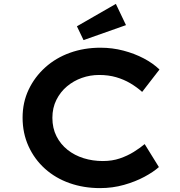

<svg xmlns="http://www.w3.org/2000/svg" viewBox="-20 -956 922 986"><path d="M494 10Q410 10 337.5 -15.5Q265 -41 211 -89.5Q157 -138 126.5 -205Q96 -272 96 -352Q96 -430 127 -495.5Q158 -561 212.5 -610Q267 -659 339.5 -685Q412 -711 496 -711Q557 -711 614 -696Q671 -681 718.5 -656Q766 -631 799 -599L710 -484Q682 -509 649 -528.5Q616 -548 576.5 -559.5Q537 -571 489 -571Q443 -571 400.5 -556Q358 -541 324 -512.5Q290 -484 269.5 -443Q249 -402 249 -351Q249 -298 270 -256.5Q291 -215 327 -186.5Q363 -158 409.5 -143.5Q456 -129 508 -129Q556 -129 595.5 -142.5Q635 -156 667 -176Q699 -196 723 -216L796 -98Q768 -73 721.5 -48Q675 -23 616.5 -6.5Q558 10 494 10ZM409 -750 375 -821 575 -936 627 -827Z"/></svg>

Font: Lexend Mega SemiBold
Style: Regular
Weight: 600
Designer: Bonnie Shaver-Troup, Thomas Jockin
Foundry: Lexend
Version: Version 1.007